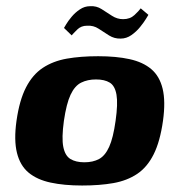

<svg xmlns="http://www.w3.org/2000/svg" viewBox="-20 -583 570 610"><path d="M240.9 6.4Q183.6 6.4 140.8 -2.9Q97.9 -12.1 70.9 -34.5Q43.9 -56.9 33.9 -97.3Q23.8 -137.6 32.4 -199Q41.7 -264.6 62.6 -305.2Q83.5 -345.9 116 -367.4Q148.5 -388.9 192.3 -396.7Q236.1 -404.4 292 -404.4Q349.3 -404.4 391.6 -395.1Q433.9 -385.9 460.5 -363.5Q487 -341.1 496.7 -301.1Q506.4 -261.1 497.8 -199Q488.5 -133.1 468.1 -92.5Q447.7 -51.8 415.7 -30.4Q383.8 -9.1 340.3 -1.3Q296.8 6.4 240.9 6.4ZM248 -67.4Q275.4 -67.4 294.7 -77.8Q314 -88.2 326.8 -116.4Q339.6 -144.5 347.2 -199Q355 -253.5 350.1 -282Q345.2 -310.5 328.7 -320.5Q312.3 -330.6 284.9 -330.6Q258.2 -330.6 237.9 -320.5Q217.6 -310.5 204.2 -282Q190.9 -253.5 183 -199Q175.5 -144.5 181.1 -116.4Q186.7 -88.2 203.8 -77.8Q221 -67.4 248 -67.4ZM363.3 -460.4Q343.5 -459.8 326.6 -470.3Q309.7 -480.9 293.3 -491.8Q276.8 -502.7 256.3 -501.3Q237.6 -501.3 225.2 -488.9Q212.7 -476.6 207.7 -470.6L183.3 -494.2Q183.9 -495.4 190.2 -505.8Q196.4 -516.3 207.5 -529.6Q218.6 -543 233.7 -553.1Q248.7 -563.3 266.2 -563.3Q286.3 -564.7 302.9 -554Q319.5 -543.2 335.9 -532.7Q352.3 -522.1 371.1 -522.1Q393.2 -522.1 407.1 -535.1Q421.1 -548.2 427.1 -556.5L451.5 -535.8Q450.9 -534.5 443.8 -523.1Q436.8 -511.6 425.1 -497.2Q413.5 -482.8 397.7 -471.6Q381.8 -460.4 363.3 -460.4Z"/></svg>

Font: Genos Thin
Style: Italic
Weight: 100
Italic angle: -8°
Designer: Robert E. Leuschke
Foundry: Robert E. Leuschke
Version: Version 1.010